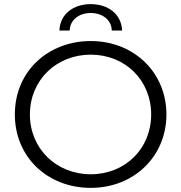

<svg xmlns="http://www.w3.org/2000/svg" viewBox="-20 -905 879 931"><path d="M52 -350C52 -142 212 6 420 6C629 6 787 -146 787 -350C787 -554 629 -706 420 -706C216 -706 52 -562 52 -350ZM125 -350C125 -516 253 -640 420 -640C587 -640 713 -516 713 -350C713 -184 587 -60 420 -60C253 -60 125 -184 125 -350ZM318 -757C319 -808 363 -842 420 -842C477 -842 521 -808 522 -757H572C569 -836 505 -885 420 -885C335 -885 271 -836 268 -757Z"/></svg>

Font: Malon Grotesk
Style: Regular
Weight: 400
Designer: Julieta Ulanovsky
Foundry: Julieta Ulanovsky
Version: Version 7.200